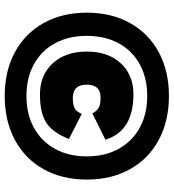

<svg xmlns="http://www.w3.org/2000/svg" viewBox="18 -728 720 795"><g transform="rotate(90 377.5 -330.0)"><path d="M723 -330Q723 -228 680 -151Q637 -74 558.5 -32Q480 10 377 10Q274 10 196 -32Q118 -74 75 -151Q32 -228 32 -330Q32 -432 75 -509Q118 -586 196 -628Q274 -670 377 -670Q480 -670 558.5 -628Q637 -586 680 -509Q723 -432 723 -330ZM128 -330Q128 -255 158.5 -198.5Q189 -142 245.5 -111Q302 -80 377 -80Q452 -80 508.5 -111Q565 -142 596 -198.5Q627 -255 627 -330Q627 -405 596 -461.5Q565 -518 508.5 -549Q452 -580 377 -580Q302 -580 245.5 -549Q189 -518 158.5 -461.5Q128 -405 128 -330ZM558 -407 449 -353Q439 -372 425 -379.5Q411 -387 384 -387Q330 -387 330 -330Q330 -272 385 -272Q413 -272 427.5 -279.5Q442 -287 451 -309L555 -256Q529 -190 489 -163Q449 -136 370 -136Q290 -136 241.5 -189Q193 -242 193 -330Q193 -418 241.5 -470.5Q290 -523 370 -523Q522 -523 558 -407Z"/></g></svg>

Font: Work Sans ExtraBold
Style: Regular
Weight: 800
Designer: Wei Huang
Foundry: Wei Huang
Version: Version 1.500